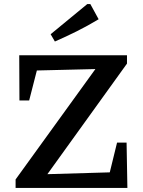

<svg xmlns="http://www.w3.org/2000/svg" viewBox="-20 -928 705 948"><path d="M57 0V-42L451 -587L162 -580L124 -432H76L75 -655H607V-614L214 -68L522 -77L558 -224H605L609 0ZM251 -723 230 -759 411 -908H426L467 -833Q414 -801 360 -774Q306 -747 251 -723Z"/></svg>

Font: Piazzolla 24pt SemiBold
Style: Regular
Weight: 600
Designer: Juan Pablo del Peral
Foundry: Huerta Tipografica
Version: Version 2.005